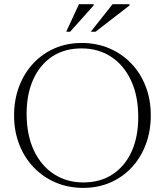

<svg xmlns="http://www.w3.org/2000/svg" viewBox="-20 -904 802 934"><path d="M377.5 -695Q450 -695 511.2 -669Q572.5 -643 618 -595.8Q663.5 -548.5 688.5 -484.2Q713.5 -420 713.5 -343Q713.5 -266 689.2 -201.5Q665 -137 620.8 -89.5Q576.5 -42 516.5 -16Q456.5 10 385 10Q312.5 10 251.2 -16Q190 -42 144.5 -89.2Q99 -136.5 73.8 -201Q48.5 -265.5 48.5 -342Q48.5 -419 73 -483.5Q97.5 -548 141.8 -595.5Q186 -643 246 -669Q306 -695 377.5 -695ZM385 -16.5Q469 -16.5 529 -56.8Q589 -97 620.8 -168.2Q652.5 -239.5 652.5 -333Q652.5 -438.5 617 -513.5Q581.5 -588.5 519.5 -628.5Q457.5 -668.5 377 -668.5Q293 -668.5 233.2 -628.5Q173.5 -588.5 141.5 -517Q109.5 -445.5 109.5 -352Q109.5 -247 145 -172Q180.5 -97 242.8 -56.8Q305 -16.5 385 -16.5ZM421.5 -749.5 527.5 -883.5H610V-877.5L444.5 -749.5ZM302 -749.5 364 -883.5H435.5V-877.5L321 -749.5Z"/></svg>

Font: Newsreader 36pt Light
Style: Regular
Weight: 300
Designer: Hugues Gentile
Foundry: Production Type
Version: Version 1.003